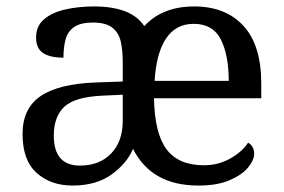

<svg xmlns="http://www.w3.org/2000/svg" viewBox="-20 -566 881 596"><path d="M205 10Q138 10 94 -29Q50 -68 50 -150Q50 -230 106.5 -268Q163 -306 278 -310L361 -313V-373Q361 -409 355 -436.5Q349 -464 329 -480Q309 -496 268 -496Q230 -496 210 -482Q190 -468 183.5 -443.5Q177 -419 177 -387Q135 -387 113.5 -401.5Q92 -416 92 -450Q92 -485 116.5 -506Q141 -527 182 -536.5Q223 -546 272 -546Q328 -546 367 -531.5Q406 -517 428 -485Q484 -546 583 -546Q680 -546 735.5 -486Q791 -426 791 -307V-261H458Q460 -152 497 -102.5Q534 -53 613 -53Q657 -53 694 -73.5Q731 -94 750 -123Q757 -120 763 -111Q769 -102 769 -89Q769 -69 750 -46Q731 -23 692.5 -6.5Q654 10 596 10Q450 10 393 -104Q374 -59 326.5 -24.5Q279 10 205 10ZM690 -315Q690 -395 665.5 -443.5Q641 -492 581 -492Q526 -492 495.5 -446.5Q465 -401 460 -315ZM228 -52Q289 -52 325 -89.5Q361 -127 361 -191V-272L297 -269Q212 -265 179.5 -234.5Q147 -204 147 -145Q147 -52 228 -52Z"/></svg>

Font: Noto Serif Grantha
Style: Regular
Weight: 400
Designer: Monotype Design Team
Foundry: Monotype Imaging Inc.
Version: Version 2.004; ttfautohint (v1.8.4.7-5d5b)